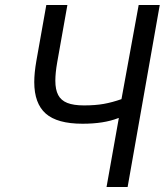

<svg xmlns="http://www.w3.org/2000/svg" viewBox="-20 -745 656 765"><path d="M453.5 -275 450 -274Q393.5 -252 309 -252Q208 -252 162.2 -292.5Q116.5 -333 116.5 -418Q116.5 -454.5 125 -503L164.5 -725H248.5L208 -497Q200.5 -454.5 200.5 -423.5Q200.5 -388 211.8 -366.5Q223 -345 248 -335Q273 -325 314.5 -325Q359.5 -325 393.2 -331Q427 -337 464 -350L532.5 -725H616.5L488.5 0H404.5Z"/></svg>

Font: JuliaMono
Style: Italic
Weight: 400
Italic angle: -9°
Monospace: yes
Designer: cormullion
Foundry: corm
Version: Version 0.057; ttfautohint (v1.8.4)